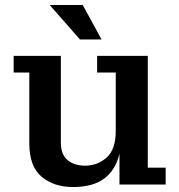

<svg xmlns="http://www.w3.org/2000/svg" viewBox="-20 -743 719 773"><path d="M302 -584 180 -723H313L389 -584ZM274 10Q197 10 147.5 -31.5Q98 -73 98 -166V-451H35V-518H225V-169Q225 -121 252 -98.5Q279 -76 323 -76Q372 -76 409 -108.5Q446 -141 446 -215V-451H371V-518H575V-68H647V0H461V-124Q445 -58 399.5 -24Q354 10 274 10Z"/></svg>

Font: Montagu Slab 16pt Medium
Style: Regular
Weight: 500
Designer: Florian Karsten
Foundry: Florian Karsten
Version: Version 1.000; ttfautohint (v1.8.3)